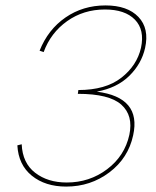

<svg xmlns="http://www.w3.org/2000/svg" viewBox="-20 -683 575 708"><path d="M515 -506Q502 -448 457 -403.5Q412 -359 337 -345Q502 -324 471 -184Q453 -100 383.5 -47.5Q314 5 224 5Q147 5 97.5 -35Q48 -75 44 -147L60 -151Q63 -82 109.5 -46Q156 -10 226 -10Q310 -10 375 -59Q440 -108 457 -186Q472 -257 427.5 -297Q383 -337 267 -337L269 -351Q369 -351 427 -396Q485 -441 500 -507Q514 -573 477.5 -610.5Q441 -648 367 -648Q288 -648 227.5 -605Q167 -562 141 -491L126 -496Q157 -574 221.5 -618.5Q286 -663 369 -663Q450 -663 490.5 -620.5Q531 -578 515 -506Z"/></svg>

Font: EauTest Thin
Style: Italic
Weight: 250
Italic angle: -12°
Designer: Christian Thalmann (Catharsis Fonts)
Version: Version 0.001;PS 000.001;hotconv 1.0.88;makeotf.lib2.5.64775